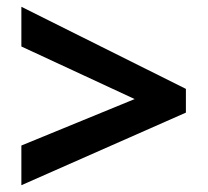

<svg xmlns="http://www.w3.org/2000/svg" viewBox="-20 -645 612 566"><path d="M43 -216 377 -353 43 -508V-625L528 -383V-313L43 -99Z"/></svg>

Font: Noto Sans Armenian
Style: Bold
Weight: 700
Version: Version 2.007